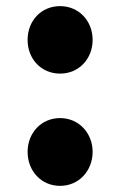

<svg xmlns="http://www.w3.org/2000/svg" viewBox="-20 -592 391 626"><path d="M176 -352C237 -352 282 -400 282 -462C282 -524 237 -572 176 -572C114 -572 70 -524 70 -462C70 -400 114 -352 176 -352ZM176 14C237 14 282 -35 282 -97C282 -158 237 -207 176 -207C114 -207 70 -158 70 -97C70 -35 114 14 176 14Z"/></svg>

Font: Noto Sans CJK KR Black
Style: Regular
Weight: 900
Designer: Ryoko NISHIZUKA (kana & ideographs); Paul D. Hunt (Latin, Greek & Cyrillic); Wenlong ZHANG (bopomofo); Sandoll Communica
Foundry: Adobe Systems Incorporated
Version: Version 1.004;PS 1.004;hotconv 1.0.82;makeotf.lib2.5.63406